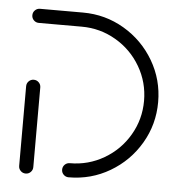

<svg xmlns="http://www.w3.org/2000/svg" viewBox="-43 -561 570 602"><g transform="rotate(5 241.5 -259.5)"><path d="M59.3 -295.2Q68.5 -295.2 75 -288.7Q81.5 -282.2 81.5 -273V-22.2Q81.5 -13 75 -6.5Q68.5 0 59.3 0Q50 0 43.5 -6.5Q37 -13 37 -22.2V-273Q37 -282.2 43.5 -288.7Q50 -295.2 59.3 -295.2ZM172.2 -22.2Q172.2 -31.5 178.7 -38Q185.2 -44.4 194.4 -44.4Q252.6 -44.4 302 -73.3Q351.5 -102.2 380.4 -151.7Q409.3 -201.1 409.3 -259.3Q409.3 -317.4 380.4 -366.9Q351.5 -416.3 302 -445.2Q252.6 -474.1 194.4 -474.1H59.3Q50 -474.1 43.5 -480.6Q37 -487 37 -496.3Q37 -505.6 43.5 -512Q50 -518.5 59.3 -518.5H194.4Q264.8 -518.5 324.3 -483.5Q383.7 -448.5 418.7 -389.1Q453.7 -329.6 453.7 -259.3Q453.7 -188.9 418.7 -129.4Q383.7 -70 324.3 -35Q264.8 0 194.4 0Q185.2 0 178.7 -6.5Q172.2 -13 172.2 -22.2Z"/></g></svg>

Font: 26F Galaxy Hebrew
Style: Regular
Weight: 400
Designer: C₂₉H₂₅N₃O₅
Version: Version 1.000